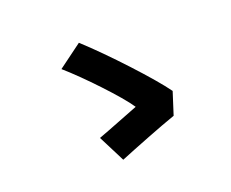

<svg xmlns="http://www.w3.org/2000/svg" viewBox="-108 -855 1217 1013"><g transform="rotate(-20 500.0 -348.0)"><path d="M754 -145 794 -270C731 -359 537 -568 416 -678L282 -579C372 -501 535 -330 582 -258C524 -236 410 -190 349 -168L425 -18C503 -50 672 -117 754 -145Z"/></g></svg>

Font: Noto Sans HK Black
Style: Regular
Weight: 900
Designer: Ryoko NISHIZUKA 西塚涼子 (kana, bopomofo & ideographs); Paul D. Hunt (Latin, Greek & Cyrillic); Sandoll Communications 산돌커뮤니
Foundry: Adobe
Version: Version 2.004;hotconv 1.0.118;makeotfexe 2.5.65603